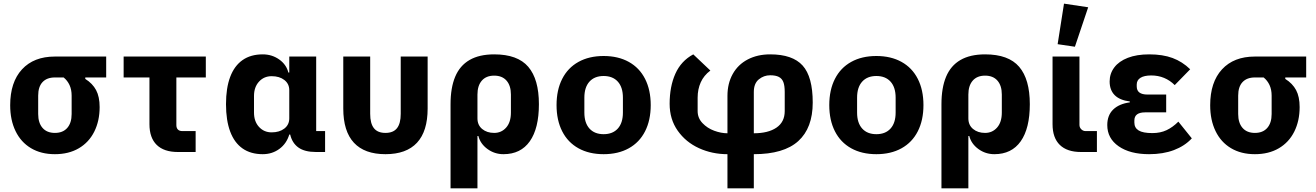

<svg xmlns="http://www.w3.org/2000/svg" viewBox="-20 -836 7240 1056"><path d="M449 -410V-402Q489 -377 508.5 -340.5Q528 -304 528 -247Q528 -171 498.5 -112Q469 -53 413.5 -20.5Q358 12 282 12Q206 12 150.5 -21Q95 -54 65.5 -115Q36 -176 36 -257Q36 -384 101 -454.5Q166 -525 282 -525H564V-410ZM282 -410Q238 -410 214 -384.5Q190 -359 190 -310V-209Q190 -160 214 -132.5Q238 -105 282 -105Q326 -105 350 -132.5Q374 -160 374 -209V-310Q374 -343 362.5 -368Q351 -393 330 -410Z M958 0Q882 0 842 -39Q802 -78 802 -153V-410H660V-525H1112V-410H950V-148Q950 -132 958.5 -123.5Q967 -115 983 -115H1056V0Z M1768 0H1718Q1656 0 1621.5 -24.5Q1587 -49 1576 -96H1571Q1556 -46 1516.5 -17Q1477 12 1425 12Q1359 12 1314 -19.5Q1269 -51 1246 -112.5Q1223 -174 1223 -263Q1223 -352 1246 -413Q1269 -474 1314 -505.5Q1359 -537 1425 -537Q1476 -537 1515.5 -509Q1555 -481 1566 -437H1571V-525H1719V-115H1768ZM1571 -185V-340Q1571 -375 1544 -396Q1517 -417 1474 -417Q1432 -417 1404.5 -387Q1377 -357 1377 -308V-217Q1377 -168 1404.5 -138Q1432 -108 1474 -108Q1517 -108 1544 -129Q1571 -150 1571 -185Z M2016 -210Q2016 -157 2036.5 -131Q2057 -105 2100 -105Q2143 -105 2163.5 -131Q2184 -157 2184 -210V-525H2332V-239Q2332 -114 2273.5 -51Q2215 12 2100 12Q1985 12 1926.5 -51Q1868 -114 1868 -239V-525H2016Z M2458 -263Q2458 -353 2483.5 -414Q2509 -475 2562.5 -506Q2616 -537 2698 -537Q2827 -537 2885.5 -468.5Q2944 -400 2944 -263Q2944 -130 2894 -59Q2844 12 2749 12Q2700 12 2661 -16.5Q2622 -45 2611 -88H2606V200H2458ZM2790 -217V-316Q2790 -365 2766 -392.5Q2742 -420 2698 -420Q2654 -420 2630 -392.5Q2606 -365 2606 -316V-185Q2606 -148 2632 -126.5Q2658 -105 2698 -105Q2738 -105 2764 -134.5Q2790 -164 2790 -217Z M3041 -258Q3041 -341 3072 -402Q3103 -463 3161.5 -495.5Q3220 -528 3300 -528Q3380 -528 3438.5 -495.5Q3497 -463 3528 -402Q3559 -341 3559 -258Q3559 -175 3528 -114Q3497 -53 3438.5 -20.5Q3380 12 3300 12Q3220 12 3161.5 -20.5Q3103 -53 3072 -114Q3041 -175 3041 -258ZM3406 -217V-299Q3406 -356 3378 -387Q3350 -418 3300 -418Q3250 -418 3222 -387Q3194 -356 3194 -299V-217Q3194 -160 3222 -129Q3250 -98 3300 -98Q3350 -98 3378 -129Q3406 -160 3406 -217Z M3981 12Q3897 12 3824.5 -21Q3752 -54 3707.5 -117Q3663 -180 3663 -265Q3663 -360 3694.5 -430.5Q3726 -501 3793 -537L3887 -448Q3851 -421 3834 -383Q3817 -345 3817 -299V-225Q3817 -187 3843.5 -159Q3870 -131 3908 -117Q3946 -103 3981 -103V-309Q3981 -377 4010 -429Q4039 -481 4092.5 -509Q4146 -537 4216 -537Q4339 -537 4394.5 -475.5Q4450 -414 4450 -272Q4450 -132 4370.5 -60Q4291 12 4126 12V200H3981ZM4126 -103Q4205 -103 4250.5 -134Q4296 -165 4296 -225V-330Q4296 -365 4288.5 -384.5Q4281 -404 4263.5 -413Q4246 -422 4216 -422Q4181 -422 4153.5 -399.5Q4126 -377 4126 -330Z M4541 -258Q4541 -341 4572 -402Q4603 -463 4661.5 -495.5Q4720 -528 4800 -528Q4880 -528 4938.5 -495.5Q4997 -463 5028 -402Q5059 -341 5059 -258Q5059 -175 5028 -114Q4997 -53 4938.5 -20.5Q4880 12 4800 12Q4720 12 4661.5 -20.5Q4603 -53 4572 -114Q4541 -175 4541 -258ZM4906 -217V-299Q4906 -356 4878 -387Q4850 -418 4800 -418Q4750 -418 4722 -387Q4694 -356 4694 -299V-217Q4694 -160 4722 -129Q4750 -98 4800 -98Q4850 -98 4878 -129Q4906 -160 4906 -217Z M5158 -263Q5158 -353 5183.5 -414Q5209 -475 5262.5 -506Q5316 -537 5398 -537Q5527 -537 5585.5 -468.5Q5644 -400 5644 -263Q5644 -130 5594 -59Q5544 12 5449 12Q5400 12 5361 -16.5Q5322 -45 5311 -88H5306V200H5158ZM5490 -217V-316Q5490 -365 5466 -392.5Q5442 -420 5398 -420Q5354 -420 5330 -392.5Q5306 -365 5306 -316V-185Q5306 -148 5332 -126.5Q5358 -105 5398 -105Q5438 -105 5464 -134.5Q5490 -164 5490 -217Z M6013 0H5925Q5849 0 5809 -39Q5769 -78 5769 -153V-525H5917V-149Q5917 -135 5927 -125Q5937 -115 5951 -115H6013ZM5797 -593 5832 -816 5965 -796 5892 -579Z M6535 -75Q6496 -33 6436.5 -10.5Q6377 12 6300 12Q6195 12 6132.5 -31.5Q6070 -75 6070 -148Q6070 -202 6102.5 -233.5Q6135 -265 6194 -273V-278Q6138 -285 6110.5 -313Q6083 -341 6083 -388Q6083 -431 6108.5 -465Q6134 -499 6183 -518Q6232 -537 6301 -537Q6375 -537 6429 -517Q6483 -497 6526 -455L6441 -368Q6415 -394 6382.5 -407.5Q6350 -421 6312 -421Q6273 -421 6252.5 -408Q6232 -395 6232 -371V-361Q6232 -338 6247 -327Q6262 -316 6291 -316H6394V-218H6278Q6249 -218 6234 -207Q6219 -196 6219 -173V-162Q6219 -133 6242.5 -118.5Q6266 -104 6318 -104Q6362 -104 6396 -120Q6430 -136 6461 -167Z M7049 -410V-402Q7089 -377 7108.5 -340.5Q7128 -304 7128 -247Q7128 -171 7098.5 -112Q7069 -53 7013.5 -20.5Q6958 12 6882 12Q6806 12 6750.5 -21Q6695 -54 6665.5 -115Q6636 -176 6636 -257Q6636 -384 6701 -454.5Q6766 -525 6882 -525H7164V-410ZM6882 -410Q6838 -410 6814 -384.5Q6790 -359 6790 -310V-209Q6790 -160 6814 -132.5Q6838 -105 6882 -105Q6926 -105 6950 -132.5Q6974 -160 6974 -209V-310Q6974 -343 6962.5 -368Q6951 -393 6930 -410Z"/></svg>

Font: iA Writer Duo V
Style: Regular
Weight: 400
Designer: Mike Abbink, Paul van der Laan, Pieter van Rosmalen, Oliver Reichenstein
Foundry: Information Architects Inc.
Version: Version 2.000